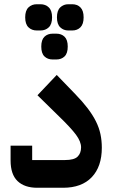

<svg xmlns="http://www.w3.org/2000/svg" viewBox="-20 -887 538 907"><path d="M156 0Q96 0 63 -31.5Q30 -63 30 -129V-199H132V-131H288Q330 -131 346.5 -147Q363 -163 363 -191Q363 -218 339 -250.5Q315 -283 258 -338L157 -437L248 -533L335 -443Q370 -407 394 -375.5Q418 -344 433 -314Q448 -284 454.5 -253.5Q461 -223 461 -189Q461 -100 413.5 -50Q366 0 278 0ZM303 -743Q280 -743 264.5 -758Q249 -773 249 -805Q249 -837 264.5 -852Q280 -867 303 -867H321Q345 -867 360 -852Q375 -837 375 -805Q375 -773 360 -758Q345 -743 321 -743ZM229 -606Q205 -606 190 -620.5Q175 -635 175 -667Q175 -699 190 -713.5Q205 -728 229 -728H246Q270 -728 285 -713.5Q300 -699 300 -667Q300 -635 285 -620.5Q270 -606 246 -606ZM154 -743Q130 -743 114.5 -758Q99 -773 99 -805Q99 -837 114.5 -852Q130 -867 154 -867H171Q195 -867 210.5 -852Q226 -837 226 -805Q226 -773 210.5 -758Q195 -743 171 -743Z"/></svg>

Font: IBM Plex Sans Arabic SmBld
Style: Regular
Weight: 600
Designer: Mike Abbink, Paul van der Laan, Pieter van Rosmalen, Wael Morcos, Khajak Apelian
Foundry: Bold Monday
Version: Version 1.005